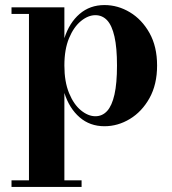

<svg xmlns="http://www.w3.org/2000/svg" viewBox="-20 -489 681 759"><path d="M25.5 250V224H94.5V-434H25.5V-460H234.5V-338Q254 -399 294.8 -434Q335.5 -469 393 -469Q446 -469 493.5 -440.5Q541 -412 571 -358.5Q601 -305 601 -230Q601 -155 571 -101.2Q541 -47.5 493.5 -18.8Q446 10 393 10Q335.5 10 294.8 -25.2Q254 -60.5 234.5 -121.5V224H302.5V250ZM357 -29.5Q384.5 -29.5 403.5 -50.2Q422.5 -71 432.5 -115.2Q442.5 -159.5 442.5 -230Q442.5 -300.5 432.5 -344.5Q422.5 -388.5 403.5 -408.8Q384.5 -429 357 -429Q328.5 -429 300 -405.8Q271.5 -382.5 253 -338.2Q234.5 -294 234.5 -230Q234.5 -166 253 -121Q271.5 -76 300 -52.8Q328.5 -29.5 357 -29.5Z"/></svg>

Font: Bodoni Moda SC 9pt
Style: Bold
Weight: 700
Designer: Owen Earl
Foundry: indestructible type
Version: Version 2.005